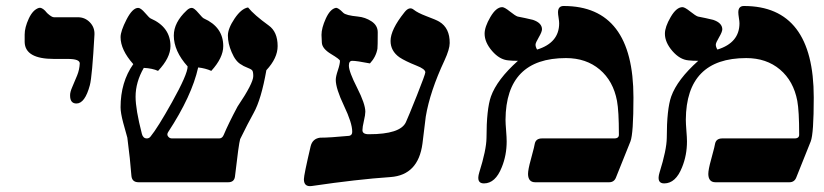

<svg xmlns="http://www.w3.org/2000/svg" viewBox="-20 -617 2789 650"><path d="M224.6 -322.3 241.2 -361.8Q249 -380.9 250 -402.3Q250 -417.5 209.5 -417.5H162.6Q64.9 -417.5 63.5 -474.6V-500Q63.5 -523.9 77.4 -554Q91.3 -584 111.8 -590.3Q120.6 -592.8 133.3 -580.1Q134.8 -577.6 141.1 -571.3Q155.3 -558.6 162.6 -558.6H243.7Q267.6 -558.6 284.2 -541.5Q300.8 -524.4 299.8 -500Q292 -357.9 284.2 -328.6Q267.6 -266.6 238.8 -266.6Q217.3 -266.6 217.3 -293.5Q216.8 -304.7 224.6 -322.3Z M889.6 -530.8Q919.9 -509.3 919.9 -460.9Q919.9 -420.4 881.8 -379.4Q864.3 -280.3 838.9 -234.9Q819.8 -200.7 793 -146Q788.1 -129.4 775.4 -19Q772.9 0 752.4 0H449.2Q426.3 0 424.8 -22.9Q420.9 -76.2 411.1 -150.9Q408.7 -159.7 397 -201.7Q388.2 -234.9 388.2 -253.9Q388.2 -338.9 431.2 -399.9Q388.2 -448.2 388.2 -491.2Q388.2 -511.7 408.4 -551Q428.7 -590.3 447.8 -590.3Q456.5 -590.3 471.2 -573.2Q485.8 -556.2 489.7 -554.7Q557.1 -525.4 557.1 -460.9Q557.1 -421.4 515.1 -377Q496.1 -385.7 466.8 -387.2Q439 -338.9 439 -289.6Q439 -246.6 460.4 -163.6Q464.4 -148.4 477.1 -148.4Q484.9 -148.4 489.7 -154.8Q513.7 -184.1 562 -270.5Q615.2 -365.7 615.2 -392.1Q568.4 -444.3 568.4 -496.6Q568.4 -541 611.8 -581.5Q620.6 -590.3 629.4 -590.3Q637.2 -590.3 651.6 -573.2Q666 -556.2 669.9 -554.7Q735.8 -525.4 735.8 -460.9Q735.8 -421.4 695.3 -377Q676.3 -385.7 650.9 -388.7Q629.4 -292 549.3 -169.9Q544.4 -162.1 548.3 -156.2Q553.2 -148.4 562 -148.4H722.2Q732.4 -148.4 737.3 -160.2Q753.9 -199.7 784.2 -256.3Q837.4 -335 837.4 -359.4Q837.4 -374.5 833.7 -378.9Q830.1 -383.3 813.5 -389.6Q803.2 -393.6 798.3 -397.5Q777.8 -407.7 764.2 -440.4Q751.5 -469.7 751.5 -496.6Q751.5 -520.5 774.2 -554.2Q796.9 -587.9 819.8 -591.8Q840.3 -566.4 889.6 -530.8Z M1172.4 -411.1Q1161.1 -411.1 1161.1 -395Q1161.1 -374.5 1189 -319.8Q1216.8 -265.1 1216.8 -238.8Q1216.8 -228.5 1211.9 -207.5Q1207 -186.5 1207 -176.3Q1207 -162.1 1229.5 -162.6Q1335 -162.6 1354 -203.1Q1362.8 -222.2 1391.4 -293.9Q1419.9 -365.7 1419.9 -372.1Q1419.9 -383.3 1389.6 -395Q1351.6 -410.2 1332.5 -422.9Q1302.2 -444.3 1302.2 -478.5Q1302.2 -516.6 1349.1 -575.2Q1365.7 -596.7 1380.9 -584Q1393.6 -573.7 1422.9 -562.5Q1457 -549.8 1467.3 -543.5Q1502.9 -522 1502.4 -471.2Q1502.4 -450.7 1484.9 -412.6Q1435.5 -307.1 1421.4 -222.2Q1417.5 -191.9 1410.2 -130.9Q1396 -24.4 1302.2 -17.6Q1188 -9.8 1035.6 12.7Q1008.8 16.6 1008.8 -10.3Q1008.8 -24.4 1031.7 -122.1Q1038.1 -147.5 1063.5 -150.9Q1096.7 -150.9 1162.6 -157.2Q1172.9 -159.7 1172.4 -171.4Q1172.4 -200.7 1144.5 -259Q1116.7 -317.4 1116.7 -346.7Q1116.7 -357.9 1123.8 -378.9Q1130.9 -399.9 1130.9 -411.1Q1130.9 -416 1100.8 -434.1Q1070.8 -452.1 1069.6 -472.4Q1068.4 -492.7 1068.4 -499Q1068.4 -522 1083 -554.2Q1097.7 -586.4 1116.7 -590.3Q1124.5 -591.8 1142.1 -573.7Q1150.9 -564.9 1191.4 -561Q1216.8 -558.6 1237.8 -544.7Q1258.8 -530.8 1258.8 -507.8Q1258.8 -459.5 1257.8 -452.1Q1252.9 -424.3 1232.4 -402.3Q1187.5 -411.1 1172.4 -411.1Z M2042 0H1792Q1768.1 0 1767.6 -27.8Q1767.6 -43 1776.9 -76.2Q1791 -128.4 1790.5 -130.9Q1794.4 -148.4 1814.9 -148.4H2059.6Q2076.2 -148.4 2075.2 -162.6Q2075.2 -241.2 2068.8 -275.4Q2056.2 -342.8 2010.3 -381.6Q1964.4 -420.4 1896 -420.4Q1692.9 -420.4 1691.4 -211.9Q1691.4 -199.2 1693.4 -175Q1695.3 -150.9 1695.3 -138.2Q1695.3 -91.3 1678.7 -50.8Q1657.2 3.9 1618.2 3.9Q1591.3 3.9 1602.5 -33.2Q1626.5 -109.4 1627 -149.9Q1627 -247.6 1642.1 -290.5Q1662.6 -347.7 1733.4 -411.1Q1714.4 -411.1 1700.7 -412.6Q1671.4 -415 1646 -444.3Q1620.6 -473.6 1620.6 -502.9Q1620.6 -525.9 1640.1 -559.3Q1659.7 -592.8 1680.2 -592.8Q1688 -592.8 1706.3 -578.1Q1724.6 -563.5 1732.4 -561Q1757.8 -556.2 1784.2 -549.8Q1814.5 -539.6 1814.9 -518.1Q1814.9 -509.3 1804 -490.7Q1793 -472.2 1793 -465.8Q1793 -458 1798.3 -449.2Q1873 -472.2 1873 -538.1Q1873 -544.4 1871.1 -556.6Q1869.1 -568.8 1869.1 -575.2Q1869.1 -596.7 1888.2 -596.7Q2124.5 -596.7 2124.5 -287.1Q2124.5 -164.1 2114.3 -138.2L2064.9 -15.1Q2058.6 0 2042 0Z M2652.3 0H2402.3Q2378.4 0 2377.9 -27.8Q2377.9 -43 2387.2 -76.2Q2401.4 -128.4 2400.9 -130.9Q2404.8 -148.4 2425.3 -148.4H2669.9Q2686.5 -148.4 2685.5 -162.6Q2685.5 -241.2 2679.2 -275.4Q2666.5 -342.8 2620.6 -381.6Q2574.7 -420.4 2506.3 -420.4Q2303.2 -420.4 2301.8 -211.9Q2301.8 -199.2 2303.7 -175Q2305.7 -150.9 2305.7 -138.2Q2305.7 -91.3 2289.1 -50.8Q2267.6 3.9 2228.5 3.9Q2201.7 3.9 2212.9 -33.2Q2236.8 -109.4 2237.3 -149.9Q2237.3 -247.6 2252.4 -290.5Q2272.9 -347.7 2343.8 -411.1Q2324.7 -411.1 2311 -412.6Q2281.7 -415 2256.3 -444.3Q2231 -473.6 2231 -502.9Q2231 -525.9 2250.5 -559.3Q2270 -592.8 2290.5 -592.8Q2298.3 -592.8 2316.7 -578.1Q2335 -563.5 2342.8 -561Q2368.2 -556.2 2394.5 -549.8Q2424.8 -539.6 2425.3 -518.1Q2425.3 -509.3 2414.3 -490.7Q2403.3 -472.2 2403.3 -465.8Q2403.3 -458 2408.7 -449.2Q2483.4 -472.2 2483.4 -538.1Q2483.4 -544.4 2481.4 -556.6Q2479.5 -568.8 2479.5 -575.2Q2479.5 -596.7 2498.5 -596.7Q2734.9 -596.7 2734.9 -287.1Q2734.9 -164.1 2724.6 -138.2L2675.3 -15.1Q2668.9 0 2652.3 0Z"/></svg>

Font: Accordance
Style: Bold
Weight: 700
Version: Version 1.2 (build January 31, 2020) Miklal Software Solutio